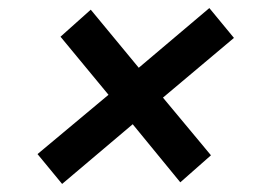

<svg xmlns="http://www.w3.org/2000/svg" viewBox="-20 -493 676 476"><path d="M134 -37 73 -111 249 -258 130 -402 205 -469 324 -325 499 -473 560 -399 384 -251 503 -108 427 -41 309 -185Z"/></svg>

Font: Archivo Variable SemiBold
Style: Italic
Weight: 600
Italic angle: -10°
Designer: Hector Gatti
Foundry: Omnibus-Type
Version: Version 2.001